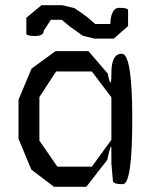

<svg xmlns="http://www.w3.org/2000/svg" viewBox="-20 -706 590 736"><path d="M447 -500Q487 -500 487 -250Q487 0 451 0Q415 0 413 -11L407 -79V-133Q407 -150 403 -140Q399 -130 391 -93L311 10H187L100 -56L51 -174V-324L101 -443L193 -510H319L393 -424Q400 -389 403.5 -389.5Q407 -390 407 -427Q407 -500 447 -500ZM332 -67 407 -170V-333L332 -432H195L131 -334V-167L200 -67ZM436 -676Q469 -676 471 -668V-606L416 -558H342L297 -569Q283 -579 271 -588Q259 -597 248 -604L217 -630H175L148 -589Q148 -568 115 -568Q83 -568 81 -576V-638L139 -686H219L265 -675Q294 -656 316 -639L345 -614H403Q403 -640 411.5 -658Q420 -676 436 -676Z"/></svg>

Font: Syne Mono
Style: Regular
Weight: 400
Monospace: yes
Designer: Lucas Descroix
Foundry: Bonjour Monde
Version: Version 2.000; ttfautohint (v1.8.3)